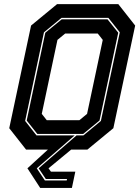

<svg xmlns="http://www.w3.org/2000/svg" viewBox="-20 -720 670 924"><path d="M205 -141.5H362L399 -172L474.5 -528L450.5 -558.5H293.5L256.5 -528L181 -172ZM155.5 -68.5H381.5L465.5 -138L556.5 -564.5L501.5 -634H276L191.5 -564.5L101 -138ZM159.5 -75.5 108.5 -140 198 -562.5 277 -627H497.5L549 -562.5L459 -140L380.5 -75.5ZM339.5 -68.5 157 90 196 148.5H301L302.5 141.5H200.5L166 90L348.5 -68.5ZM549.5 -700 630.5 -597 525.5 -103 400.5 0H322.5L213.5 90L225 106H342.5L326 184.5H173.5L112 90L210.5 0H105.5L24.5 -103L129.5 -597L254.5 -700Z"/></svg>

Font: Tourney Thin ExtraBold
Style: Italic
Weight: 800
Italic angle: -12°
Version: Version 1.015